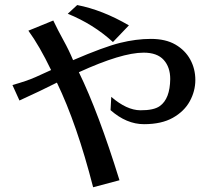

<svg xmlns="http://www.w3.org/2000/svg" viewBox="-20 -664 851 776"><path d="M30.3 -320.3Q88.9 -336.9 124 -352.5Q159.2 -368.2 186.5 -380.9Q139.6 -478.5 94.7 -540L195.3 -581.1Q213.9 -542 236.3 -501.5Q258.8 -460.9 275.4 -420.9Q400.4 -474.6 465.3 -490.7Q530.3 -506.8 589.8 -506.8Q649.4 -506.8 689 -483.9Q728.5 -460.9 749 -423.3Q769.5 -385.7 769.5 -340.8Q769.5 -295.9 747.1 -254.9Q724.6 -213.9 678.7 -188Q632.8 -162.1 562 -162.1Q491.2 -162.1 426.8 -218.8L429.7 -272.5Q492.2 -218.8 546.9 -218.3Q601.6 -217.8 626 -235.4Q667 -264.6 668 -344.7Q668 -392.6 641.6 -421.9Q615.2 -451.2 560.5 -451.2Q471.7 -451.2 298.8 -372.1Q377.9 -210 462.9 64.5L356.4 92.8Q291 -162.1 210 -330.1Q144.5 -296.9 58.6 -257.8ZM253.9 -608.4 292 -643.6Q393.6 -624 501 -561.5L436.5 -494.1Q357.4 -566.4 253.9 -608.4Z"/></svg>

Font: GenEi LateMin P v2
Style: Medium
Weight: 500
Designer: o_tamon (Modified)
Foundry: o_tamon / Adobe Systems Incorporated / FONT 910 / Philipp H. Poll
Version: Version 2.1;Original Version 1.004